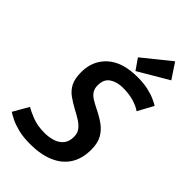

<svg xmlns="http://www.w3.org/2000/svg" viewBox="-279 -1021 1126 1126"><g transform="rotate(45 284.0 -457.5)"><path d="M210 15Q152 15 110.5 4.5Q69 -6 42 -19.5Q15 -33 0 -43L55 -139Q76 -126 120 -108.5Q164 -91 223 -91Q259 -91 291 -101Q323 -111 342.5 -134.5Q362 -158 362 -197Q362 -227 347 -247Q332 -267 307 -283Q282 -299 251 -315Q216 -334 186.5 -355Q157 -376 140 -408.5Q123 -441 123 -495Q123 -591 188.5 -650Q254 -709 378 -709Q428 -709 465.5 -700.5Q503 -692 528.5 -680.5Q554 -669 568 -660L515 -563Q492 -580 453 -592Q414 -604 361 -604Q313 -604 279.5 -582Q246 -560 246 -509Q246 -482 258 -464Q270 -446 290.5 -433.5Q311 -421 337 -408Q381 -387 414.5 -363Q448 -339 467.5 -304.5Q487 -270 487 -216Q487 -141 454 -89.5Q421 -38 358.5 -11.5Q296 15 210 15ZM344 -725 297 -792 468 -930 531 -835Z"/></g></svg>

Font: Ubuntu Sans Mono SemiBold
Style: Italic
Weight: 600
Italic angle: -13.5°
Monospace: yes
Designer: Dalton Maag Ltd
Foundry: Dalton Maag Ltd
Version: Version 1.006